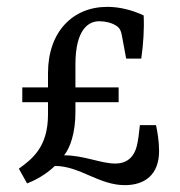

<svg xmlns="http://www.w3.org/2000/svg" viewBox="-20 -530 524 560"><path d="M444 -90C444 -118 439 -147 435 -165H388C386 -146 383 -119 379 -104C372 -76 354 -53 316 -53C274 -53 225 -77 167 -77C184 -98 200 -141 200 -203V-232H326V-275H200V-342C200 -444 238 -468 269 -468C287 -468 305 -464 319 -455C330 -448 333 -439 335 -429L348 -359H392C398 -401 401 -445 399 -485C365 -501 328 -510 293 -510C192 -510 120 -437 120 -317V-275H45V-232H120V-196C120 -100 73 -66 35 -38L59 5C82 -4 113 -20 140 -46C213 -46 268 10 344 10C402 10 444 -20 444 -90Z"/></svg>

Font: Yrsa
Style: Regular
Weight: 400
Designer: Anna Giedrys (Yrsa+Rasa design), David Brezina (Yrsa art-direction, Rasa art-direction, design)
Foundry: Rosetta Type Foundry
Version: Version 1.001;PS 1.1;hotconv 1.0.88;makeotf.lib2.5.647800